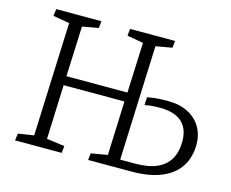

<svg xmlns="http://www.w3.org/2000/svg" viewBox="-99 -843 1179 982"><g transform="rotate(15 491.0 -351.5)"><path d="M543 -337H221L210 -50L305 -37L301 0H54L59 -37L142 -50L166 -651L79 -666L84 -703H323L319 -666L234 -651L223 -385H546L557 -651L471 -666L475 -703H713L709 -666L623 -651L599 -44H677Q748 -44 793 -64Q838 -84 860 -122.5Q882 -161 882 -217Q882 -262 864.5 -292Q847 -322 813 -337.5Q779 -353 728 -353Q705 -353 686.5 -351.5Q668 -350 647 -346L649 -388Q667 -391 683 -393Q699 -395 716.5 -396Q734 -397 756 -397Q820 -397 864.5 -374Q909 -351 932.5 -311Q956 -271 956 -220Q956 -152 924.5 -103Q893 -54 829.5 -27Q766 0 670 0H441L445 -36L532 -51Z"/></g></svg>

Font: Literata 18pt Light
Style: Italic
Weight: 300
Italic angle: -2°
Designer: Latin by Veronika Burian and Jose Scaglione. Greek by Irene Vlachou. Cyrillic by Vera Evstafieva
Foundry: TypeTogether
Version: Version 3.103;gftools[0.9.29]